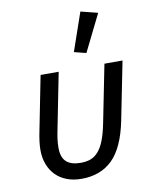

<svg xmlns="http://www.w3.org/2000/svg" viewBox="-88 -853 735 930"><g transform="rotate(-10 279.0 -387.5)"><path d="M164 -245Q159 -221 156 -199.5Q153 -178 153 -155Q153 -108 176.5 -86.5Q200 -65 247 -65Q274 -65 295 -72.5Q316 -80 333.5 -99.5Q351 -119 364 -152.5Q377 -186 387 -237L443 -518H532L475 -232Q449 -103 390.5 -45.5Q332 12 238 12Q197 12 165 -0.5Q133 -13 111 -35.5Q89 -58 77 -89.5Q65 -121 65 -160Q65 -198 77 -255L129 -518H218ZM366 -584 307 -599 372 -787 456 -766Z"/></g></svg>

Font: IBM Plex Sans Text
Style: Italic
Weight: 450
Italic angle: -11°
Designer: Mike Abbink, Paul van der Laan, Pieter van Rosmalen
Foundry: Bold Monday
Version: Version 3.005